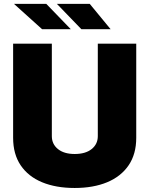

<svg xmlns="http://www.w3.org/2000/svg" viewBox="-20 -950 762 979"><path d="M478.7 -727.3H674.7V-247.2Q674.7 -164.1 635.8 -107.1Q596.9 -50.1 526.5 -20.8Q456 8.5 360.8 8.5Q264.9 8.5 194.4 -20.8Q123.9 -50.1 85.4 -107.1Q46.9 -164.1 46.9 -247.2V-727.3H244.3V-255.7Q244.3 -215.2 275.4 -190Q306.5 -164.8 360.8 -164.8Q416.2 -164.8 447.4 -190Q478.7 -215.2 478.7 -255.7ZM544 -801.1H394.9L269.9 -930.4H437.5ZM340.9 -801.1H194.6L51.1 -930.4H215.9Z"/></svg>

Font: Inter UI Black
Style: Regular
Weight: 900
Designer: Rasmus Andersson
Foundry: rsms
Version: 3.2;8d6f07862